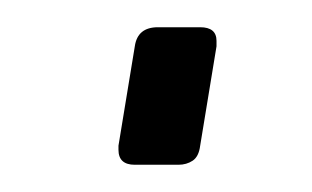

<svg xmlns="http://www.w3.org/2000/svg" viewBox="-20 -121 229 141"><path d="M79 0Q67 0 67 -11Q67 -12 67 -12.5Q67 -13 67 -14L79 -87Q81 -101 96 -101H127Q139 -101 139 -91Q139 -90 139 -89Q139 -88 139 -87L127 -14Q126 -6 121.5 -3Q117 0 111 0Z"/></svg>

Font: Exo Thin Light
Style: Italic
Weight: 300
Italic angle: -9°
Version: Version 2.000